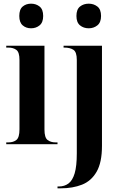

<svg xmlns="http://www.w3.org/2000/svg" viewBox="-20 -785 656 1045"><path d="M149 -631Q122 -631 103.5 -647Q85 -663 85 -698Q85 -734 103.5 -749.5Q122 -765 149 -765Q176 -765 195.5 -749.5Q215 -734 215 -698Q215 -663 195.5 -647Q176 -631 149 -631ZM14 0V-10H26Q53 -10 69.5 -23.5Q86 -37 86 -81V-459Q86 -501 69 -513.5Q52 -526 26 -526H14V-536H222V-80Q222 -36 239 -23Q256 -10 282 -10H293V0ZM463 -631Q435 -631 415.5 -647Q396 -663 396 -698Q396 -734 415.5 -749.5Q435 -765 463 -765Q490 -765 510 -749.5Q530 -734 530 -698Q530 -663 510 -647Q490 -631 463 -631ZM293 240V230H300Q331 230 353 213.5Q375 197 386.5 158Q398 119 398 50V-459Q398 -502 379.5 -514Q361 -526 330 -526H326V-536H535V9Q535 99 506 149.5Q477 200 426.5 220Q376 240 311 240Z"/></svg>

Font: Noto Serif Display Condensed
Style: Bold
Weight: 700
Width: 3
Designer: Monotype Design Team
Foundry: Monotype Imaging Inc.
Version: Version 2.009